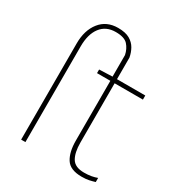

<svg xmlns="http://www.w3.org/2000/svg" viewBox="-183 -883 937 1011"><g transform="rotate(30 285.5 -377.5)"><path d="M464 10Q394 10 368.5 -30Q343 -70 343 -140V-503H262V-525L342 -528V-659Q335 -693 314 -716.5Q293 -740 240 -740Q181 -740 149 -698Q117 -656 117 -582V0H91V-585Q91 -665 130.5 -715Q170 -765 240 -765Q285 -765 311 -750Q337 -735 350.5 -711Q364 -687 369 -659V-528H541V-503H369V-143Q369 -82 389 -48.5Q409 -15 464 -15Q489 -15 508 -18.5Q527 -22 543 -28V-3Q527 2 508.5 6Q490 10 464 10Z"/></g></svg>

Font: Noto Sans Thin
Style: Regular
Weight: 100
Designer: Monotype Design Team
Foundry: Monotype Imaging Inc.
Version: Version 2.007